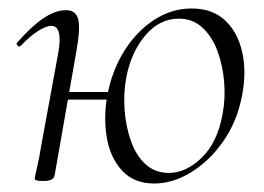

<svg xmlns="http://www.w3.org/2000/svg" viewBox="-20 -419 624 453"><path d="M344 14Q296 14 268 -16.5Q240 -47 232 -94.5Q224 -142 233 -193Q244 -252 273 -298.5Q302 -345 343.5 -372Q385 -399 432 -399Q481 -399 511 -371Q541 -343 551.5 -296Q562 -249 551 -193Q539 -131 506 -84.5Q473 -38 430 -12Q387 14 344 14ZM83 8Q70 8 66 6.5Q62 5 62 2Q62 -1 67.5 -24.5Q73 -48 77 -74L118 -297Q128 -358 101 -358Q89 -358 70 -346Q51 -334 29 -311Q26 -307 21.5 -311.5Q17 -316 21 -319Q54 -357 82.5 -376Q111 -395 136 -395Q159 -395 164.5 -373.5Q170 -352 160 -297L109 -6Q107 8 83 8ZM129 -184 132 -202H258L255 -184ZM378 -11Q419 -11 456 -47Q493 -83 505 -149Q512 -185 509 -224Q506 -263 493.5 -297.5Q481 -332 458 -353.5Q435 -375 402 -375Q356 -375 322.5 -335Q289 -295 278 -236Q271 -199 274 -159.5Q277 -120 289 -86Q301 -52 323.5 -31.5Q346 -11 378 -11Z"/></svg>

Font: Cormorant Garamond Light
Style: Italic
Weight: 300
Italic angle: -10°
Designer: Christian Thalmann (Catharsis Fonts)
Foundry: Catharsis Fonts
Version: Version 4.001